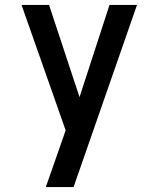

<svg xmlns="http://www.w3.org/2000/svg" viewBox="-20 -755 640 775"><path d="M165 0Q179 -40 193 -80Q207 -120 221 -160L245 -229L67 -735H178L301 -363L422 -735H533L277 0Z"/></svg>

Font: Zed Mono Semibold Extended
Style: Regular
Weight: 600
Width: 7
Monospace: yes
Designer: Belleve Invis
Foundry: Belleve Invis
Version: Version 1.0.0; ttfautohint (v1.8.4)